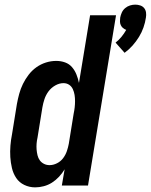

<svg xmlns="http://www.w3.org/2000/svg" viewBox="-20 -801 651 829"><path d="M518 -573 479 -617Q493 -628 504.5 -642Q516 -656 525 -672Q517 -675 511 -680Q505 -685 501.5 -692.5Q498 -700 498 -708.5Q498 -717 499 -725Q501 -736 506 -747Q511 -758 520.5 -766Q530 -774 541.5 -777.5Q553 -781 564 -781Q575 -781 585.5 -777.5Q596 -774 602.5 -766Q609 -758 610.5 -747Q612 -736 610 -725Q607 -704 599.5 -682.5Q592 -661 580 -641.5Q568 -622 552.5 -604.5Q537 -587 518 -573ZM132 8Q107 8 85 -2.5Q63 -13 50 -32.5Q37 -52 31.5 -75.5Q26 -99 24.5 -123Q23 -147 25 -172Q27 -197 32 -222L53 -352Q57 -374 63 -396Q69 -418 79 -438.5Q89 -459 103.5 -478Q118 -497 137 -510.5Q156 -524 178 -531Q200 -538 223 -538Q243 -538 261 -531.5Q279 -525 291 -511Q303 -497 310 -479.5Q317 -462 321 -443L369 -735H481L360 0H247L259 -70Q249 -53 235 -38Q221 -23 204.5 -12.5Q188 -2 169 3Q150 8 132 8ZM194 -88Q210 -88 226 -96Q242 -104 252.5 -118Q263 -132 268.5 -148Q274 -164 277 -180L298 -310Q301 -324 302.5 -337.5Q304 -351 304 -364.5Q304 -378 302 -391Q300 -404 294.5 -416Q289 -428 278.5 -435Q268 -442 254 -442Q236 -442 218.5 -432Q201 -422 189.5 -406.5Q178 -391 172 -373Q166 -355 163 -337L142 -207Q139 -194 138 -181Q137 -168 138 -155.5Q139 -143 142 -130.5Q145 -118 152 -108.5Q159 -99 170 -93.5Q181 -88 194 -88Z"/></svg>

Font: Iosevka Curly Oblique
Style: Bold
Weight: 700
Italic angle: -9°
Monospace: yes
Designer: Belleve Invis
Foundry: Belleve Invis
Version: Version 11.1.0; ttfautohint (v1.8.3)